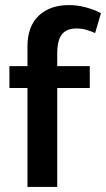

<svg xmlns="http://www.w3.org/2000/svg" viewBox="-20 -735 417 755"><path d="M251 -715Q285 -715 318 -706Q351 -697 377 -683L354 -605Q336 -613 318.5 -618Q301 -623 281 -623Q242 -623 223.5 -600Q205 -577 205 -523V-475H333V-389H205V0H88V-389H17V-475H88V-552Q88 -631 132 -673Q176 -715 251 -715Z"/></svg>

Font: Mukta SemiBold
Style: Regular
Weight: 600
Designer: Girish Dalvi and Yashodeep Gholap
Foundry: Ek Type
Version: Version 2.538;PS 1.002;hotconv 16.6.51;makeotf.lib2.5.65220;